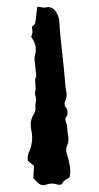

<svg xmlns="http://www.w3.org/2000/svg" viewBox="-20 -545 293 568"><path d="M108.4 2.9Q98.1 2.9 89.8 -6.3L78.6 -18.1L80.6 -54.2L62.5 -69.3Q62 -73.2 62 -77.1Q62 -88.4 67.4 -98.6Q75.2 -118.2 75.2 -138.2Q75.2 -149.9 72.3 -161.6Q70.8 -168.9 70.8 -175.8Q70.8 -192.4 79.6 -207Q85 -214.4 85 -223.6Q85 -227.1 84.5 -230.5Q84.5 -237.3 85.7 -242.2Q86.9 -247.1 86.9 -252Q86.4 -256.3 85 -261.2Q83.5 -266.1 83.5 -269Q83.5 -271.5 84 -273.4Q85.4 -279.8 85.4 -286.1Q85.4 -290.5 84.7 -295.2Q84 -299.8 84 -307.6Q84 -314 87.4 -319.8Q83 -364.3 82.5 -366.2Q82 -370.6 82 -374.5Q82 -377.9 83.5 -380.9Q85.9 -389.6 85.9 -398.4Q85.9 -414.1 77.1 -428.2L72.3 -436Q76.2 -445.3 76.2 -451.7Q76.2 -454.6 74.2 -465.8Q82 -472.2 83.5 -474.6Q85.4 -479.5 88.9 -515.1L90.3 -524.9Q92.3 -524.4 96.7 -524.4Q99.6 -524.4 101.6 -523.9Q105.5 -522.5 109.4 -522.5Q111.8 -522.5 114.7 -522.9Q119.1 -523.9 123 -523.9Q137.2 -523.9 146.7 -508.5Q156.2 -493.2 156.2 -470.7Q156.2 -462.4 159.2 -434.1Q170.9 -326.7 171.9 -309.6Q172.9 -292.5 175.8 -274.9Q177.2 -270 177.2 -264.6Q177.2 -255.9 173.8 -248Q170.9 -242.7 170.9 -237.8Q170.9 -232.4 175 -227.1Q179.2 -221.7 179.4 -217.8Q179.7 -213.9 179.7 -210.9Q179.7 -207.5 179.2 -204.1Q173.3 -197.3 173.3 -191.4Q173.3 -189 174.3 -186Q179.2 -173.8 179.2 -160.6Q179.7 -152.8 181.2 -145Q182.6 -139.2 182.6 -133.3Q182.6 -122.6 177.7 -112.8Q175.8 -107.4 175.8 -101.6Q175.8 -96.7 177.2 -91.3Q177.2 -90.8 177.7 -90.3Q188 -55.7 188 -39.6Q188 -30.3 186 -21Q182.1 -17.6 178 -15.4Q173.8 -13.2 170.7 -10.7Q167.5 -8.3 165.3 -3.7Q163.1 1 159.9 1.2Q156.7 1.5 155.3 1.5Q151.9 1.5 148.4 0.5Q141.6 -2 134.3 -2Q125 -2 116.2 1.5Q111.8 2.9 108.4 2.9Z"/></svg>

Font: Kurland
Style: Regular
Weight: 400
Designer: GGBot
Version: 0.22